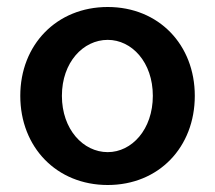

<svg xmlns="http://www.w3.org/2000/svg" viewBox="-20 -519 615 549"><path d="M288 10C434 10 537 -98 537 -245C537 -391 434 -499 288 -499C142 -499 38 -391 38 -245C38 -98 142 10 288 10ZM288 -84C218 -84 157 -149 157 -245C157 -341 218 -405 288 -405C357 -405 417 -341 417 -245C417 -149 357 -84 288 -84Z"/></svg>

Font: SN Pro SemiBold
Style: Regular
Weight: 600
Designer: Tobias Whetton
Foundry: Supernotes
Version: Version 1.003;Glyphs 3.3 (3324)